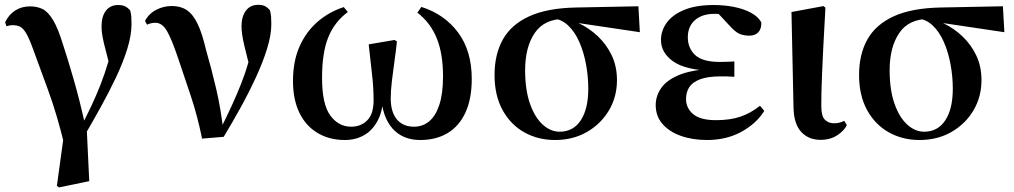

<svg xmlns="http://www.w3.org/2000/svg" viewBox="-20 -573 4269 808"><path d="M219.4 208.9 253.7 -41 252.8 44.3Q219.8 -92.4 181.8 -195.4Q143.8 -298.3 119.5 -365.4Q103 -411 90.5 -432.4Q78 -453.7 64.9 -460.4Q51.8 -467.1 32.1 -467.1Q19.4 -467.1 7.3 -462.3L1.5 -479.4Q16.9 -511.4 44 -528.8Q71.2 -546.2 106.3 -546.2Q136.3 -546.2 159.3 -534.8Q182.3 -523.5 203.4 -488.5Q224.6 -453.4 245.8 -383.5Q265.8 -323 290.8 -236.2Q315.8 -149.4 337.6 -49.8L344.3 -47.4L355.6 189.3L228.4 215.7ZM334.2 0.1 313.8 -26.4Q341.4 -78.4 363.4 -125Q385.4 -171.6 403 -216.7Q420.5 -261.7 434.5 -308.6Q448.4 -355.5 459 -407.8L451.5 -257.3Q435.3 -322.3 425.3 -359.4Q415.4 -396.5 411.4 -419Q407.3 -441.4 407.3 -461.3Q407.3 -504.2 425.8 -528.1Q444.4 -551.9 477 -551.9Q494.5 -551.9 505.6 -546.7Q516.7 -541.5 527.6 -530Q531.8 -514.9 532.6 -501.9Q533.5 -489 533.5 -471.2Q533.5 -425.4 515.7 -367.7Q497.9 -310.1 468.2 -247.3Q438.5 -184.6 403.2 -121.1Q368 -57.5 334.2 0.1Z M830.4 10.4Q811 -85.1 783.4 -167.9Q755.8 -250.6 730.4 -325.6Q702.6 -408.5 682.5 -442.8Q662.4 -477.1 634.3 -477.1Q614.9 -477.1 598.9 -469.1L590.2 -484.7Q606.4 -515.8 637.5 -531.7Q668.5 -547.7 702.9 -547.7Q740.3 -547.7 766 -530.5Q791.8 -513.4 811.4 -473.1Q831 -432.7 847.2 -362.4Q868.9 -288.2 889.6 -200Q910.3 -111.8 920.2 -18.2H902.1L909.6 -33.3Q935.1 -84.4 956.3 -130.6Q977.4 -176.8 995.1 -221.5Q1012.8 -266.3 1026.4 -313.9Q1040 -361.6 1050.6 -415.3L1040.2 -256.3Q1020.1 -330.2 1008.2 -380.8Q996.3 -431.4 996.3 -462Q996.3 -502.5 1014.5 -527.6Q1032.6 -552.7 1067 -552.7Q1083.5 -552.7 1094.3 -547.5Q1105 -542.3 1115.6 -530.7Q1119.8 -516.3 1120.8 -503Q1121.8 -489.8 1121.8 -471.2Q1121.8 -425.1 1103.8 -367.5Q1085.9 -310 1056.5 -246.5Q1027.2 -183 991.8 -119Q956.5 -55.1 921.4 2.8Z M1431.8 16.2Q1365.5 16.2 1316.1 -13.6Q1266.6 -43.3 1239.8 -98.7Q1213 -154.1 1213 -232.3Q1213 -314.8 1240.4 -376.9Q1267.7 -439 1316 -481Q1364.3 -523 1426.8 -543.2L1443.7 -522.4Q1387.7 -480.8 1361.5 -416.2Q1335.3 -351.5 1335.3 -245.3Q1335.3 -134.2 1370 -87Q1404.6 -39.8 1458 -39.8Q1498.3 -39.8 1525.3 -66.4Q1552.2 -93 1552.2 -150.5Q1552.2 -205.9 1545.2 -263.8Q1538.2 -321.7 1531.6 -386.3L1640.2 -404.8L1650.4 -398.8Q1646.9 -363.7 1640.5 -319.1Q1634.1 -274.5 1629.2 -232.1Q1624.3 -189.8 1624.3 -159.4Q1624.3 -101.8 1650 -70.8Q1675.8 -39.8 1722.2 -39.8Q1758.6 -39.8 1785.9 -62.2Q1813.2 -84.6 1828.8 -131.8Q1844.4 -178.9 1844.4 -252.8Q1844.4 -346.1 1818.2 -411.5Q1791.9 -476.9 1736.4 -519.9L1753.3 -543.9Q1850.1 -513.4 1907.7 -436.3Q1965.3 -359.2 1965.3 -240.7Q1965.3 -157.4 1939.1 -100.1Q1913 -42.8 1864.4 -13.3Q1815.8 16.2 1748.3 16.2Q1675.2 16.2 1632 -31.9Q1588.7 -80 1582.6 -175.5H1593.4Q1592.3 -110.2 1570.6 -67.7Q1548.8 -25.2 1512.9 -4.5Q1477 16.2 1431.8 16.2Z M2315.5 16.2Q2243.9 16.2 2186.1 -16.3Q2128.3 -48.7 2094.8 -110.2Q2061.2 -171.8 2061.2 -257.1Q2061.2 -344.6 2096.4 -407.2Q2131.5 -469.7 2207 -504.3Q2282.4 -538.9 2403.5 -541.4L2666.6 -546.6L2672.7 -437.5L2384.8 -480.3L2357.9 -493.5Q2270.8 -494 2230.4 -434.2Q2189.9 -374.4 2189.9 -277.8Q2189.9 -194.4 2210.4 -136.5Q2230.8 -78.6 2264 -48.6Q2297.1 -18.7 2335.2 -18.7Q2392.3 -18.7 2424 -66.6Q2455.7 -114.5 2455.7 -199.6Q2455.7 -251.2 2446.1 -302.6Q2436.6 -354.1 2417.8 -396.8Q2399 -439.5 2370.4 -466.3Q2341.8 -493.2 2304.2 -495.5L2325.9 -504.5Q2371.2 -496.4 2415.6 -475.4Q2460 -454.4 2496.1 -420.2Q2532.3 -385.9 2554.4 -339.8Q2576.4 -293.6 2576.4 -235.7Q2576.4 -165.4 2542.5 -108.2Q2508.5 -51.1 2449.8 -17.5Q2391.1 16.2 2315.5 16.2Z M2955.9 16.2Q2894.5 16.2 2845.4 -1.2Q2796.4 -18.5 2767.9 -51.5Q2739.4 -84.5 2739.4 -130.8Q2739.4 -168.4 2762 -201.7Q2784.6 -235 2836.8 -257.1Q2889 -279.1 2977.4 -283.1V-274.3Q2862.6 -278.8 2812.1 -315.2Q2761.6 -351.5 2761.6 -404.7Q2761.6 -443.9 2785.9 -477.5Q2810.2 -511 2859.6 -531.5Q2909.1 -551.9 2984 -551.9Q3028 -551.9 3068.7 -543.9Q3109.5 -535.8 3139.9 -519.6Q3170.3 -503.3 3183.7 -479.2Q3185.2 -452.9 3171.8 -437.9Q3158.4 -422.9 3133.1 -422.9Q3111.6 -422.9 3093.6 -429.9Q3075.7 -436.8 3049.2 -466.1L2986.2 -533.9L3047.5 -534.8L3069.7 -509.1Q3042.5 -511.9 3023.4 -513.3Q3004.2 -514.7 2986.4 -514.7Q2934.6 -514.7 2904.6 -488.3Q2874.6 -461.8 2874.6 -416.3Q2874.6 -370.3 2905.5 -341.3Q2936.5 -312.4 3009.1 -312.4Q3023.8 -312.4 3037.7 -312.9Q3051.7 -313.4 3070.4 -314.4V-249.8Q3047.3 -251.6 3035.5 -251.6Q3023.7 -251.6 3014.3 -251.6Q2957.7 -251.6 2925.6 -239.1Q2893.6 -226.7 2880.3 -205.6Q2867.1 -184.5 2867.1 -156.2Q2867.1 -117.7 2897.4 -92.5Q2927.7 -67.3 2993.1 -67.3Q3053.3 -67.3 3097 -82.4Q3140.6 -97.5 3178.2 -127.9L3196.3 -106.5Q3163.7 -53.4 3100.5 -18.6Q3037.3 16.2 2955.9 16.2Z M3432.8 15.5Q3382.4 15.5 3351.6 -18.1Q3320.9 -51.7 3319.4 -119.2L3310.8 -522.4L3445.5 -547.4L3453.7 -540.7Q3448.3 -445.9 3444.9 -378.9Q3441.6 -311.9 3439.6 -265.3Q3437.6 -218.6 3436.9 -185.7Q3436.3 -152.8 3436.3 -126.4Q3436.3 -84 3451.6 -69.1Q3466.9 -54.2 3489.5 -54.2Q3503.7 -54.2 3514 -57.2Q3524.3 -60.2 3532.8 -64.5L3543.7 -46.8Q3534 -24.2 3504.4 -4.4Q3474.8 15.5 3432.8 15.5Z M3849.5 16.2Q3777.9 16.2 3720.1 -16.3Q3662.3 -48.7 3628.8 -110.2Q3595.2 -171.8 3595.2 -257.1Q3595.2 -344.6 3630.4 -407.2Q3665.5 -469.7 3741 -504.3Q3816.4 -538.9 3937.5 -541.4L4200.6 -546.6L4206.7 -437.5L3918.8 -480.3L3891.9 -493.5Q3804.8 -494 3764.4 -434.2Q3723.9 -374.4 3723.9 -277.8Q3723.9 -194.4 3744.4 -136.5Q3764.8 -78.6 3798 -48.6Q3831.1 -18.7 3869.2 -18.7Q3926.3 -18.7 3958 -66.6Q3989.7 -114.5 3989.7 -199.6Q3989.7 -251.2 3980.1 -302.6Q3970.6 -354.1 3951.8 -396.8Q3933 -439.5 3904.4 -466.3Q3875.8 -493.2 3838.2 -495.5L3859.9 -504.5Q3905.2 -496.4 3949.6 -475.4Q3994 -454.4 4030.1 -420.2Q4066.3 -385.9 4088.4 -339.8Q4110.4 -293.6 4110.4 -235.7Q4110.4 -165.4 4076.5 -108.2Q4042.5 -51.1 3983.8 -17.5Q3925.1 16.2 3849.5 16.2Z"/></svg>

Font: Noto Serif SC ExtraLight
Style: Regular
Weight: 200
Designer: Ryoko NISHIZUKA 西塚涼子 (kana & ideographs); Frank Grießhammer (Latin, Greek & Cyrillic); Wenlong ZHANG 张文龙 (bopomofo); San
Foundry: Adobe
Version: Version 2.002-H1;hotconv 1.1.0;makeotfexe 2.6.0